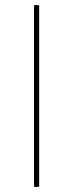

<svg xmlns="http://www.w3.org/2000/svg" viewBox="-20 -730 275 740"><path d="M111 -700V-20V-10H131V-20V-700V-710H111Z"/></svg>

Font: Nordica Plus
Style: NordicaClassicUltraLight
Weight: 300
Version: Version 1